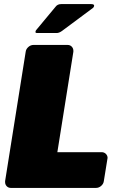

<svg xmlns="http://www.w3.org/2000/svg" viewBox="-20 -920 590 940"><path d="M161.7 -758.3Q153.3 -758.3 153.3 -764.2Q154.2 -765 154.2 -765.8Q154.2 -770 158.3 -774.2L252.5 -887.5Q261.7 -900 280 -900H425.8Q440.8 -900 440.8 -892.5V-890.8Q439.2 -885 435.8 -881.7L283.3 -768.3Q269.2 -758.3 257.5 -758.3ZM5 -28.3V-33.3L105.8 -666.7Q107.5 -680 118.8 -690Q130 -700 144.2 -700H310.8Q323.3 -700 331.2 -691.7Q339.2 -683.3 339.2 -671.7V-666.7L260.8 -175H477.5Q490 -175 498.3 -166.7Q506.7 -158.3 506.7 -146.7Q506.7 -145.8 506.2 -144.2Q505.8 -142.5 505.8 -141.7L488.3 -33.3Q486.7 -20 475.4 -10Q464.2 0 450 0H33.3Q20.8 0 12.9 -8.3Q5 -16.7 5 -28.3Z"/></svg>

Font: BoonTook Mon
Style: Italic
Weight: 400
Italic angle: -9°
Designer: Sungsit Sawaiwan
Foundry: FontUni
Version: Version 3.0